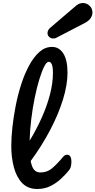

<svg xmlns="http://www.w3.org/2000/svg" viewBox="-20 -1252 635 1277"><path d="M228 5Q166 5 128 -34Q90 -73 72.5 -138.5Q55 -204 55 -282Q55 -337 62.5 -406Q70 -475 84.5 -549Q99 -623 121.5 -692.5Q144 -762 174.5 -818Q205 -874 242.5 -907Q280 -940 326 -940Q373 -940 401 -896.5Q429 -853 429 -768Q429 -688 399 -590.5Q369 -493 314 -388Q259 -283 184 -181Q192 -139 207.5 -122Q223 -105 249 -105Q293 -105 325.5 -132Q358 -159 400 -209Q408 -218 414.5 -220.5Q421 -223 427 -223Q441 -223 448 -210.5Q455 -198 455 -178Q455 -164 452 -147.5Q449 -131 436 -116Q414 -89 383.5 -61Q353 -33 314.5 -14Q276 5 228 5ZM304 -841Q290 -841 274 -809.5Q258 -778 241.5 -724Q225 -670 211 -602Q197 -534 188 -460.5Q179 -387 177 -316Q222 -390 257 -468Q292 -546 312 -622Q332 -698 332 -765Q332 -805 325 -823Q318 -841 304 -841ZM334 -996Q318 -996 307 -1006.5Q296 -1017 296 -1032Q296 -1052 315 -1068L487 -1215Q498 -1224 509.5 -1228Q521 -1232 531 -1232Q557 -1232 576 -1213.5Q595 -1195 595 -1169Q595 -1150 583 -1131.5Q571 -1113 542 -1098L355 -1001Q350 -998 344.5 -997Q339 -996 334 -996Z"/></svg>

Font: Pacifico
Style: Regular
Weight: 400
Designer: Vernon Adams
Foundry: Vernon Adams
Version: Version 3.010; ttfautohint (v1.8.4.7-5d5b)